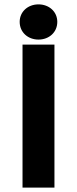

<svg xmlns="http://www.w3.org/2000/svg" viewBox="-20 -858 352 878"><path d="M229 0V-654H83V0ZM242 -758C242 -805 204 -838 156 -838C108 -838 70 -805 70 -758C70 -710 108 -677 156 -677C204 -677 242 -710 242 -758Z"/></svg>

Font: Falling Sky
Style: Bd+
Weight: 400
Designer: Paul D. Hunt
Foundry: Adobe Systems Incorporated
Version: Version 1.02